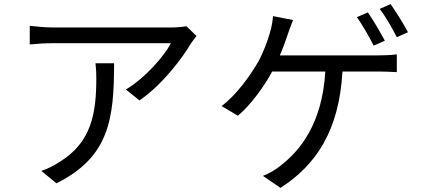

<svg xmlns="http://www.w3.org/2000/svg" viewBox="-20 -850 2040 929"><path d="M442 -544C445 -518 446 -496 446 -472C446 -305 424 -162 269 -67C241 -48 207 -32 180 -23L253 37C508 -90 532 -273 532 -544ZM882 -723C867 -720 831 -717 812 -717H238C201 -717 159 -721 124 -725V-635C164 -639 201 -641 238 -641H807C775 -579 681 -471 589 -417L655 -364C769 -443 864 -572 904 -640C911 -651 924 -666 931 -676Z M1842 -653C1821 -693 1785 -754 1760 -790L1707 -767C1734 -729 1768 -669 1788 -629ZM1334 -582C1350 -618 1362 -654 1372 -683C1379 -704 1389 -730 1398 -753L1301 -772C1299 -743 1293 -716 1286 -692C1275 -654 1257 -602 1230 -552C1195 -491 1124 -389 1052 -337L1131 -290C1189 -338 1257 -429 1297 -504H1554C1539 -250 1431 -119 1333 -45C1311 -27 1281 -10 1252 1L1337 59C1509 -51 1621 -218 1637 -504H1806C1829 -504 1869 -503 1900 -501V-587C1871 -583 1831 -582 1806 -582ZM1817 -807C1846 -770 1878 -713 1900 -670L1954 -694C1935 -731 1896 -793 1870 -830Z"/></svg>

Font: Noto Sans CJK TC Regular
Style: Regular
Weight: 400
Designer: Ryoko NISHIZUKA (kana & ideographs); Paul D. Hunt (Latin, Greek & Cyrillic); Wenlong ZHANG (bopomofo); Sandoll Communica
Foundry: Adobe Systems Incorporated
Version: Version 1.001;PS 1.001;hotconv 1.0.78;makeotf.lib2.5.61930